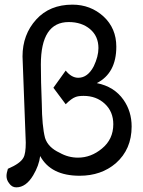

<svg xmlns="http://www.w3.org/2000/svg" viewBox="-20 -741 614 827"><path d="M547 -196Q547 -98 479 -38Q416 16 323 16Q199 16 153 -69Q148 -28 123 14Q92 66 50 66Q31 66 19 48Q8 34 8 17Q8 5 14 -14Q68 -37 81 -62Q91 -79 91 -127Q91 -140 84 -312Q77 -484 77 -498Q77 -592 136 -657Q194 -721 292 -721Q370 -721 426 -670Q481 -619 481 -540Q481 -426 397 -383Q472 -368 512 -311Q547 -261 547 -196ZM468 -206Q468 -260 431.5 -294Q395 -328 340 -328Q317 -328 305 -323Q288 -317 263 -292L210 -363L263 -437Q288 -406 317 -406Q358 -406 384 -456Q404 -498 404 -534Q404 -585 368 -615.5Q332 -646 276 -646Q156 -646 156 -463Q156 -392 160 -295Q161 -197 174 -147Q187 -106 237 -83Q274 -62 316 -62Q372 -62 419 -101Q468 -141 468 -206Z"/></svg>

Font: GFS Complutum
Style: Regular
Weight: 400
Designer: George D. Matthiopoulos
Foundry: George D. Matthiopoulos
Version: Version 1.000